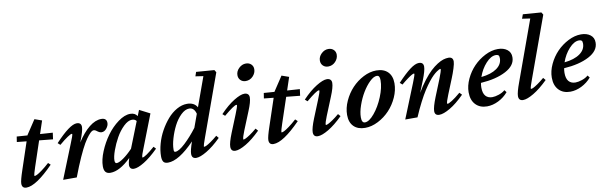

<svg xmlns="http://www.w3.org/2000/svg" viewBox="-48 -1193 5280 1673"><g transform="rotate(-10 2592.0 -356.0)"><path d="M81.5 11.2Q42 11.2 42 -30.3Q42 -58.1 72.3 -147.5L151.9 -385.7L66.9 -394.5L74.2 -441.9L168.5 -435.1L169.4 -438.5L252.4 -564L316.4 -541.5L278.3 -427.7L389.6 -420.4L381.8 -362.8L260.7 -375L186.5 -153.3Q166.5 -94.2 166.5 -79.1Q166.5 -76.2 169.9 -76.2Q176.8 -76.2 191.4 -83.3Q206.1 -90.3 236.3 -112.3Q266.6 -134.3 303.2 -167.5L323.2 -148.9Q167 11.2 81.5 11.2Z M407.2 0 527.8 -300.8Q554.7 -365.7 554.7 -378.4Q554.7 -381.8 549.8 -381.8Q541 -381.8 512 -362.8Q482.9 -343.8 436.5 -304.2L415.5 -323.2Q547.4 -464.8 608.4 -464.8Q648.9 -464.8 648.9 -425.3Q648.9 -392.6 615.7 -308.1L610.4 -294.4Q663.1 -376.5 718.3 -420.7Q773.4 -464.8 826.2 -464.8Q873.5 -464.8 873.5 -421.4Q873.5 -398.4 854.7 -374.3Q835.9 -350.1 809.6 -350.1Q791.5 -350.1 767.6 -369.6Q755.9 -379.4 743.7 -379.4Q735.8 -379.4 725.6 -373Q715.3 -366.7 695.3 -342.8Q675.3 -318.8 652.6 -280.3Q629.9 -241.7 596.9 -168.9Q564 -96.2 527.8 0Z M824.7 11.2Q795.9 11.2 782 -4.9Q768.1 -21 768.1 -55.7Q768.1 -112.8 797.9 -185.1Q827.6 -257.3 872.3 -318.8Q917 -380.4 974.4 -422.6Q1031.7 -464.8 1082 -464.8Q1124.5 -464.8 1143.6 -434.1L1164.1 -485.4L1256.8 -438L1143.6 -147Q1120.6 -91.3 1120.6 -75.7Q1120.6 -71.3 1123 -71.3Q1146 -71.3 1232.9 -147L1251.5 -127Q1182.6 -58.6 1124.5 -23.2Q1066.4 12.2 1032.2 12.2Q995.1 12.2 994.1 -27.3Q994.6 -47.4 1007.3 -87.4Q906.2 11.2 824.7 11.2ZM876.5 -88.4Q876.5 -62.5 892.6 -62.5Q913.6 -62.5 953.6 -90.6Q993.7 -118.7 1036.6 -164.1L1127.4 -393.6Q1113.8 -411.6 1088.4 -411.6Q1053.2 -411.6 1013.7 -373.5Q974.1 -335.4 944.8 -283Q915.5 -230.5 896 -176Q876.5 -121.6 876.5 -88.4Z M1334.5 11.2Q1304.7 11.2 1293.7 -4.6Q1282.7 -20.5 1282.7 -53.2Q1282.7 -105.5 1298.8 -163.6Q1314.9 -221.7 1344.2 -274.7Q1373.5 -327.6 1410.6 -370.6Q1447.8 -413.6 1493.4 -439.2Q1539.1 -464.8 1584 -464.8Q1647.9 -464.8 1673.8 -418.5L1767.6 -677.7L1698.7 -688L1711.4 -725.1L1871.1 -712.9L1884.3 -691.4L1687.5 -146Q1665 -84 1665 -74.2Q1665 -70.3 1669.9 -70.3Q1675.3 -70.3 1688.5 -76.4Q1701.7 -82.5 1728.5 -100.8Q1755.4 -119.1 1787.6 -146.5L1805.7 -124.5Q1737.3 -57.1 1677.7 -22Q1618.2 13.2 1583.5 13.2Q1544.4 13.2 1544.4 -28.3Q1544.4 -59.6 1570.8 -134.8Q1429.7 11.2 1334.5 11.2ZM1400.4 -93.8Q1400.4 -85.4 1400.9 -81.5Q1401.4 -77.6 1404.1 -74.2Q1406.7 -70.8 1412.6 -70.8Q1444.8 -70.8 1501.2 -123.5Q1557.6 -176.3 1611.8 -247.6L1654.3 -364.7Q1639.6 -420.9 1596.2 -420.9Q1559.6 -420.9 1522.5 -385Q1485.4 -349.1 1459.2 -297.6Q1433.1 -246.1 1416.7 -190.2Q1400.4 -134.3 1400.4 -93.8Z M2124.5 -571.3Q2096.7 -571.3 2078.9 -588.9Q2061 -606.4 2061 -633.8Q2061 -668.5 2088.6 -695.1Q2116.2 -721.7 2150.4 -721.7Q2178.7 -721.7 2196.8 -704.6Q2214.8 -687.5 2214.8 -661.1Q2214.8 -626.5 2188.5 -598.9Q2162.1 -571.3 2124.5 -571.3ZM1930.7 11.2Q1891.1 11.2 1891.1 -30.3Q1891.1 -65.9 1923.8 -147.5L1985.8 -300.3Q2011.7 -363.8 2011.7 -377.4Q2011.7 -381.3 2006.8 -381.3Q1985.8 -381.3 1894 -304.2L1873 -322.8Q1938.5 -391.6 1998 -428.2Q2057.6 -464.8 2091.8 -464.8Q2111.8 -464.8 2122.8 -454.6Q2133.8 -444.3 2133.8 -425.3Q2133.8 -386.7 2101.1 -308.1L2036.1 -148.4Q2014.2 -93.8 2014.2 -76.7Q2014.2 -72.8 2017.1 -72.8Q2022.9 -72.8 2036.4 -78.9Q2049.8 -85 2076.7 -103Q2103.5 -121.1 2135.7 -148.4L2154.3 -127Q2085.4 -59.1 2025.9 -23.9Q1966.3 11.2 1930.7 11.2Z M2267.6 11.2Q2228 11.2 2228 -30.3Q2228 -58.1 2258.3 -147.5L2337.9 -385.7L2252.9 -394.5L2260.3 -441.9L2354.5 -435.1L2355.5 -438.5L2438.5 -564L2502.4 -541.5L2464.4 -427.7L2575.7 -420.4L2567.9 -362.8L2446.8 -375L2372.6 -153.3Q2352.5 -94.2 2352.5 -79.1Q2352.5 -76.2 2356 -76.2Q2362.8 -76.2 2377.4 -83.3Q2392.1 -90.3 2422.4 -112.3Q2452.6 -134.3 2489.3 -167.5L2509.3 -148.9Q2353 11.2 2267.6 11.2Z M2854 -571.3Q2826.2 -571.3 2808.3 -588.9Q2790.5 -606.4 2790.5 -633.8Q2790.5 -668.5 2818.1 -695.1Q2845.7 -721.7 2879.9 -721.7Q2908.2 -721.7 2926.3 -704.6Q2944.3 -687.5 2944.3 -661.1Q2944.3 -626.5 2918 -598.9Q2891.6 -571.3 2854 -571.3ZM2660.2 11.2Q2620.6 11.2 2620.6 -30.3Q2620.6 -65.9 2653.3 -147.5L2715.3 -300.3Q2741.2 -363.8 2741.2 -377.4Q2741.2 -381.3 2736.3 -381.3Q2715.3 -381.3 2623.5 -304.2L2602.5 -322.8Q2668 -391.6 2727.5 -428.2Q2787.1 -464.8 2821.3 -464.8Q2841.3 -464.8 2852.3 -454.6Q2863.3 -444.3 2863.3 -425.3Q2863.3 -386.7 2830.6 -308.1L2765.6 -148.4Q2743.7 -93.8 2743.7 -76.7Q2743.7 -72.8 2746.6 -72.8Q2752.4 -72.8 2765.9 -78.9Q2779.3 -85 2806.2 -103Q2833 -121.1 2865.2 -148.4L2883.8 -127Q2814.9 -59.1 2755.4 -23.9Q2695.8 11.2 2660.2 11.2Z M3078.6 11.2Q3014.2 11.2 2978 -24.9Q2941.9 -61 2941.9 -127Q2941.9 -187.5 2970 -249.3Q2998 -311 3042.2 -358.2Q3086.4 -405.3 3144.3 -435.1Q3202.1 -464.8 3258.8 -464.8Q3324.2 -464.8 3360.4 -428.7Q3396.5 -392.6 3396.5 -327.6Q3396.5 -266.6 3368.7 -204.6Q3340.8 -142.6 3296.4 -95.5Q3252 -48.3 3193.8 -18.6Q3135.7 11.2 3078.6 11.2ZM3084.5 -36.1Q3121.6 -36.1 3168.7 -92.5Q3215.8 -148.9 3248.8 -229.5Q3281.7 -310.1 3281.7 -374Q3281.7 -397 3275.4 -407.2Q3269 -417.5 3255.4 -417.5Q3227.5 -417.5 3192.1 -383.1Q3156.7 -348.6 3127 -299.1Q3097.2 -249.5 3076.7 -190.2Q3056.2 -130.9 3056.2 -85.4Q3056.2 -36.1 3084.5 -36.1Z M3434.1 0 3555.2 -300.3Q3581.5 -365.7 3581.5 -377.4Q3581.5 -381.3 3576.7 -381.3Q3571.8 -381.3 3558.8 -374.5Q3545.9 -367.7 3520.5 -349.4Q3495.1 -331.1 3463.4 -304.2L3442.4 -322.8Q3509.3 -394 3556.4 -429.4Q3603.5 -464.8 3635.7 -464.8Q3676.3 -464.8 3676.3 -425.3Q3676.3 -391.1 3643.6 -308.1L3602.5 -206.1Q3636.2 -263.7 3671.4 -309.3Q3706.5 -355 3737.3 -383.5Q3768.1 -412.1 3797.9 -430.9Q3827.6 -449.7 3851.8 -457.3Q3876 -464.8 3897.5 -464.8Q3938 -464.8 3938 -425.3Q3938 -406.7 3924.8 -364.5Q3911.6 -322.3 3895 -282.2L3840.8 -148.4Q3817.4 -89.8 3817.4 -76.2Q3817.4 -70.8 3822.3 -70.8Q3832 -70.8 3862.1 -89.4Q3892.1 -107.9 3939 -147.9L3959 -127Q3890.1 -58.1 3830.8 -23.4Q3771.5 11.2 3734.4 11.2Q3694.8 11.2 3694.8 -27.8Q3694.8 -62.5 3728.5 -147.5L3788.6 -296.4Q3814.5 -361.8 3814.5 -377.9Q3814.5 -381.3 3810.5 -381.3Q3807.6 -381.3 3800 -377.9Q3792.5 -374.5 3777.6 -364Q3762.7 -353.5 3745.4 -336.9Q3728 -320.3 3704.3 -290.3Q3680.7 -260.3 3656 -222.2Q3631.3 -184.1 3601.6 -126.2Q3571.8 -68.4 3542.5 0Z M4157.2 11.2Q4094.2 11.2 4056.6 -28.1Q4019 -67.4 4019 -137.2Q4019 -194.8 4047.1 -254.9Q4075.2 -314.9 4119.4 -360.6Q4163.6 -406.2 4220.9 -435.5Q4278.3 -464.8 4334 -464.8Q4384.8 -464.8 4416.7 -440.4Q4448.7 -416 4448.2 -372.6Q4448.2 -299.8 4361.8 -254.2Q4275.4 -208.5 4139.2 -199.7Q4135.3 -177.7 4135.3 -158.7Q4135.3 -108.4 4156.5 -84.2Q4177.7 -60.1 4215.8 -60.1Q4240.7 -60.1 4274.2 -71.3Q4307.6 -82.5 4329.1 -101.6L4344.7 -81.5Q4309.1 -39.1 4258.3 -13.9Q4207.5 11.2 4157.2 11.2ZM4309.1 -416Q4265.1 -416 4220.2 -366.7Q4175.3 -317.4 4151.9 -249.5Q4239.7 -258.8 4289.3 -293.9Q4338.9 -329.1 4338.9 -383.3Q4338.9 -403.3 4331.1 -409.7Q4323.2 -416 4309.1 -416Z M4476.1 11.2Q4436.5 11.2 4436.5 -30.3Q4436.5 -63 4467.8 -147.5L4659.7 -677.7L4588.9 -688L4602.5 -725.1L4764.2 -712.9L4777.3 -691.4L4580.1 -147.9Q4558.1 -87.9 4558.1 -76.2Q4558.1 -72.3 4563 -72.3Q4568.4 -72.3 4581.5 -78.4Q4594.7 -84.5 4621.3 -102.8Q4647.9 -121.1 4680.2 -148.4L4698.7 -126.5Q4629.9 -59.1 4570.6 -23.9Q4511.2 11.2 4476.1 11.2Z M4893.1 11.2Q4830.1 11.2 4792.5 -28.1Q4754.9 -67.4 4754.9 -137.2Q4754.9 -194.8 4783 -254.9Q4811 -314.9 4855.2 -360.6Q4899.4 -406.2 4956.8 -435.5Q5014.2 -464.8 5069.8 -464.8Q5120.6 -464.8 5152.6 -440.4Q5184.6 -416 5184.1 -372.6Q5184.1 -299.8 5097.7 -254.2Q5011.2 -208.5 4875 -199.7Q4871.1 -177.7 4871.1 -158.7Q4871.1 -108.4 4892.3 -84.2Q4913.6 -60.1 4951.7 -60.1Q4976.6 -60.1 5010 -71.3Q5043.5 -82.5 5064.9 -101.6L5080.6 -81.5Q5044.9 -39.1 4994.1 -13.9Q4943.4 11.2 4893.1 11.2ZM5044.9 -416Q5001 -416 4956.1 -366.7Q4911.1 -317.4 4887.7 -249.5Q4975.6 -258.8 5025.1 -293.9Q5074.7 -329.1 5074.7 -383.3Q5074.7 -403.3 5066.9 -409.7Q5059.1 -416 5044.9 -416Z"/></g></svg>

Font: Elstob 6pt
Style: Italic
Weight: 700
Italic angle: -20°
Designer: Peter S. Baker
Version: Version 1.015